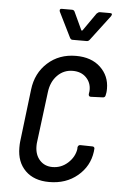

<svg xmlns="http://www.w3.org/2000/svg" viewBox="-52 -737 494 783"><g transform="rotate(5 195.0 -346.0)"><path d="M46 -121Q46 -137 47 -145L73 -361Q81 -429 128 -471.5Q175 -514 244 -514Q307 -514 344 -479Q381 -444 381 -392Q381 -381 380 -375L378 -365Q378 -361 375 -358Q372 -355 368 -355L318 -353Q309 -353 309 -363L310 -370Q311 -374 311 -381Q311 -411 290.5 -431.5Q270 -452 236 -452Q199 -452 173 -425.5Q147 -399 142 -356L116 -150Q115 -144 115 -134Q115 -98 135 -76Q155 -54 187 -54Q223 -54 250 -78.5Q277 -103 282 -136V-143Q284 -153 293 -153L343 -152Q347 -152 349.5 -149Q352 -146 351 -142L350 -131Q342 -71 295 -31.5Q248 8 179 8Q117 8 81.5 -27Q46 -62 46 -121ZM161 -693Q161 -700 169 -700H211Q219 -700 222 -693L256 -620Q256 -619 258 -619Q260 -619 261 -620L312 -693Q319 -700 325 -700H367Q379 -700 372 -688L294 -585Q289 -578 282 -578H223Q217 -578 213 -585L162 -688Q161 -690 161 -693Z"/></g></svg>

Font: Barlow Condensed
Style: Italic
Weight: 400
Width: 3
Italic angle: -7°
Designer: Jeremy Tribby
Foundry: Tribby Type
Version: Version 1.408